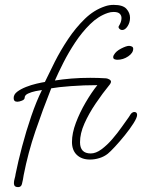

<svg xmlns="http://www.w3.org/2000/svg" viewBox="-20 -653 582 787"><path d="M54 114Q37 114 37 98Q37 89 40 79Q43 69 44 60Q54 10 70.5 -52.5Q87 -115 108 -176.5Q129 -238 152 -284Q143 -283 126 -279.5Q109 -276 95 -269.5Q81 -263 81 -252Q81 -245 70 -240.5Q59 -236 51 -236Q36 -236 36 -251Q36 -266 50.5 -277Q65 -288 86.5 -296.5Q108 -305 129.5 -310Q151 -315 164 -317Q181 -353 204.5 -399.5Q228 -446 259 -492.5Q290 -539 327.5 -575.5Q365 -612 410 -627Q427 -633 446 -633Q484 -633 498.5 -616.5Q513 -600 513 -580Q513 -561 503 -545.5Q493 -530 481 -530Q474 -530 469 -535.5Q464 -541 467 -546Q478 -563 478 -579Q478 -590 470.5 -597Q463 -604 446 -604Q433 -604 422 -600Q383 -587 349.5 -554Q316 -521 288.5 -479.5Q261 -438 240 -396.5Q219 -355 205 -323Q236 -328 272.5 -331Q309 -334 350 -334Q366 -334 382 -333.5Q398 -333 414 -332Q419 -332 427 -328Q435 -324 435 -318Q435 -314 431 -308Q400 -270 372 -228.5Q344 -187 326 -146.5Q308 -106 308 -70Q308 -24 352 -24Q373 -24 396 -41Q419 -58 440.5 -83Q462 -108 479.5 -133Q497 -158 508 -173Q516 -187 521 -190.5Q526 -194 530 -194Q542 -194 542 -182Q542 -171 527.5 -148Q513 -125 492 -99Q471 -73 451.5 -52Q432 -31 422 -23Q407 -11 387.5 -5Q368 1 349 1Q315 1 295 -18Q275 -37 275 -71Q275 -107 291 -149.5Q307 -192 331 -233Q355 -274 379 -304Q324 -304 270.5 -300Q217 -296 190 -291Q155 -203 125 -115Q95 -27 77 65Q76 74 74 83Q72 92 70 101Q67 114 54 114ZM461 -408Q456 -408 450 -410Q444 -412 444 -419Q444 -424 447 -428Q455 -443 476.5 -454Q498 -465 509 -465Q514 -465 520 -462.5Q526 -460 526 -453Q526 -436 505.5 -422Q485 -408 461 -408Z"/></svg>

Font: Ms Madi
Style: Regular
Weight: 400
Designer: Robert E. Leuschke
Foundry: Robert E. Leuschke
Version: Version 1.010; ttfautohint (v1.8.3)